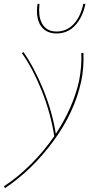

<svg xmlns="http://www.w3.org/2000/svg" viewBox="-72 -678 509 987"><path d="M345 -258Q311 -101 203 46.5Q95 194 -46 289L-52 280Q21 232 87.5 165.5Q154 99 207 22Q188 -99 141.5 -214Q95 -329 41 -404L48 -411Q103 -333 149.5 -220Q196 -107 215 10Q303 -124 334 -260Q349 -334 346 -406H357Q360 -327 345 -258ZM118 -622Q118 -639 121 -658H131Q129 -636 129 -626Q129 -576 151.5 -546Q174 -516 219 -516Q270 -516 306 -553.5Q342 -591 356 -658H367Q353 -589 314.5 -547.5Q276 -506 219 -506Q171 -506 144.5 -536.5Q118 -567 118 -622Z"/></svg>

Font: Ysabeau Hairline
Style: Italic
Weight: 100
Italic angle: -12°
Designer: Christian Thalmann (Catharsis Fonts)
Version: Version 0.003